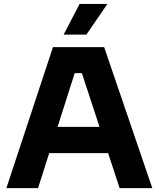

<svg xmlns="http://www.w3.org/2000/svg" viewBox="-20 -974 822 994"><path d="M13 0 254.2 -730H519.2L768.5 0H599.2L397 -616.5L448.8 -595.5H320.2L373.5 -616.5L177 0ZM195.5 -181.2 245.8 -317.2H532.2L582.5 -181.2ZM427.5 -795H309.5L392 -953.5H536Z"/></svg>

Font: SVN-Sora Variable
Style: Regular
Weight: 400
Designer: Jonathan Barnbrook, Julián Moncada
Foundry: Barnbrook Fonts
Version: Version 2.000 - Viet hoa boi STYLEno.1 Fonts